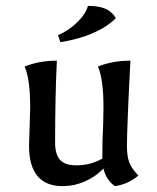

<svg xmlns="http://www.w3.org/2000/svg" viewBox="-20 -624 535 655"><path d="M79 -127 81 -190 83 -257Q83 -355 64 -397Q113 -417 174 -417Q168 -295 168 -137Q168 -97 185 -78.5Q202 -60 240 -60Q289 -60 329 -83Q329 -150 332 -202L333 -257Q333 -355 314 -397Q363 -417 425 -417Q421 -348 417 -253.5Q413 -159 413 -127Q413 -91 421 -70Q429 -49 452 -25Q416 5 372 11Q342 -10 333 -49Q306 -21 269.5 -5Q233 11 194 11Q79 11 79 -127ZM178 -504Q215 -520 244 -548.5Q273 -577 280 -604Q317 -604 340 -594Q363 -584 375 -562Q314 -501 186 -480Z"/></svg>

Font: Mirza
Style: Regular
Weight: 400
Designer: Arabic design by Kourosh Beigpour, Latin design by Eduardo Tunni, engineering by Lasse Fister
Version: Version 1.0010g